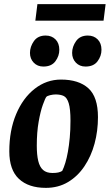

<svg xmlns="http://www.w3.org/2000/svg" viewBox="-20 -898 531 929"><path d="M202 11Q118 11 71.5 -32.5Q25 -76 25 -166Q25 -267 58 -345.5Q91 -424 148 -468.5Q205 -513 275 -513Q361 -513 407.5 -471Q454 -429 454 -331Q454 -264 437.5 -203Q421 -142 388.5 -93.5Q356 -45 309 -17Q262 11 202 11ZM234 -61Q251 -61 262 -63.5Q273 -66 281 -71Q289 -87 296 -110Q303 -133 308.5 -163.5Q314 -194 317.5 -231.5Q321 -269 321 -314Q321 -371 312.5 -398.5Q304 -426 288.5 -433.5Q273 -441 249 -441Q237 -441 222.5 -437.5Q208 -434 204 -429Q199 -423 187.5 -391.5Q176 -360 167 -309Q158 -258 158 -193Q158 -149 165 -119.5Q172 -90 188.5 -75.5Q205 -61 234 -61ZM394 -576Q365 -576 347 -595Q329 -614 329 -642Q329 -672 348 -699Q367 -726 405 -726Q434 -726 452.5 -707.5Q471 -689 471 -657Q471 -627 452 -601.5Q433 -576 394 -576ZM190 -576Q161 -576 143 -595Q125 -614 125 -642Q125 -672 144 -699Q163 -726 201 -726Q230 -726 248.5 -707.5Q267 -689 267 -657Q267 -627 248 -601.5Q229 -576 190 -576ZM151 -798 161 -878H491L481 -798Z"/></svg>

Font: Faustina
Style: Bold Italic
Weight: 700
Italic angle: -8°
Designer: Alfonso Garcia
Foundry: http://www.omnibus-type.com
Version: Version 1.200